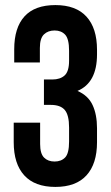

<svg xmlns="http://www.w3.org/2000/svg" viewBox="-20 -728 436 756"><path d="M252 -528Q252 -575 236.5 -591.5Q221 -608 195 -608Q169 -608 153 -592.5Q137 -577 137 -539V-482H36V-534Q36 -619 76.5 -663.5Q117 -708 198 -708Q279 -708 320.5 -662.5Q362 -617 362 -532V-514Q362 -402 285 -370Q327 -352 344.5 -314.5Q362 -277 362 -223V-168Q362 -83 320.5 -37.5Q279 8 198 8Q117 8 75.5 -37.5Q34 -83 34 -168V-245H138V-161Q138 -123 153.5 -107.5Q169 -92 195 -92Q221 -92 236.5 -108Q252 -124 252 -171V-226Q252 -275 235 -295Q218 -315 180 -315H153V-415H186Q217 -415 234.5 -431Q252 -447 252 -489Z"/></svg>

Font: SVN-Bebas Neue
Style: Bold
Weight: 700
Designer: Ryoichi Tsunekawa
Foundry: Ryoichi Tsunekawa
Version: Version 1.300; ttfautohint (v1.7.9-c794)